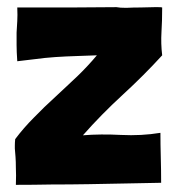

<svg xmlns="http://www.w3.org/2000/svg" viewBox="-20 -518 496 537"><path d="M412.1 -498Q394.5 -498 374 -497.1Q352.5 -497.1 333 -496.1Q314.5 -496.1 305.7 -498Q252 -498 180.7 -497.1Q109.4 -497.1 28.3 -497.1Q29.3 -474.6 28.3 -459Q27.3 -443.4 26.4 -426.8Q26.4 -412.1 26.4 -392.6Q26.4 -374 28.3 -346.7Q49.8 -349.6 77.1 -352.5Q105.5 -356.4 134.8 -358.4Q165 -360.4 195.3 -361.3Q224.6 -362.3 251 -363.3Q225.6 -333 196.3 -304.7Q166 -276.4 134.8 -247.1Q103.5 -218.8 75.2 -189.5Q45.9 -160.2 22.5 -128.9Q21.5 -119.1 21.5 -111.3Q21.5 -106.4 21.5 -102.5Q22.5 -91.8 23.4 -79.1Q24.4 -66.4 24.4 -47.9Q25.4 -30.3 24.4 -1Q72.3 -1 124 -2Q175.8 -2 228.5 -2.9Q282.2 -3.9 334 -4.9Q384.8 -5.9 430.7 -6.8Q430.7 -42 429.7 -78.1Q428.7 -114.3 428.7 -146.5Q375 -137.7 318.4 -140.6Q261.7 -143.6 211.9 -139.6Q262.7 -197.3 323.2 -252.9Q382.8 -307.6 433.6 -363.3Q429.7 -396.5 431.6 -427.7Q433.6 -459 433.6 -497.1Q431.6 -498 421.9 -498Q418 -498 412.1 -498Z"/></svg>

Font: Londrina Solid
Style: NNS
Weight: 400
Designer: Marcelo Magalhaes
Version: Version 1.002